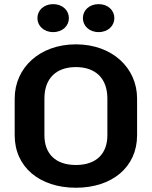

<svg xmlns="http://www.w3.org/2000/svg" viewBox="-20 -878 723 915"><path d="M308.3 -791.7C308.3 -828.3 278.3 -858.3 233.3 -858.3C188.3 -858.3 158.3 -828.3 158.3 -791.7C158.3 -755 188.3 -725 233.3 -725C278.3 -725 308.3 -755 308.3 -791.7ZM525 -791.7C525 -828.3 495 -858.3 450 -858.3C405 -858.3 375 -828.3 375 -791.7C375 -755 405 -725 450 -725C495 -725 525 -755 525 -791.7ZM341.7 -666.7C169.2 -666.7 50 -555 50 -408.3V-233.3C50 -81.7 169.2 16.7 341.7 16.7C514.2 16.7 633.3 -81.7 633.3 -233.3V-408.3C633.3 -555 514.2 -666.7 341.7 -666.7ZM341.7 -558.3C432.5 -558.3 491.7 -507.5 491.7 -408.3V-233.3C491.7 -145.8 439.2 -91.7 341.7 -91.7C244.2 -91.7 191.7 -145.8 191.7 -233.3V-408.3C191.7 -507.5 250.8 -558.3 341.7 -558.3Z"/></svg>

Font: BoonHome
Style: Bold
Weight: 700
Designer: Sungsit Sawaiwan
Foundry: Sungsit Sawaiwan
Version: Version 0.2